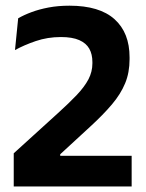

<svg xmlns="http://www.w3.org/2000/svg" viewBox="-20 -672 527 692"><path d="M29.5 0V-119.5L187.5 -263Q229 -300.5 256.8 -329.8Q284.5 -359 298.8 -386.2Q313 -413.5 313 -443.5V-448.5Q313 -476.5 301.8 -496.5Q290.5 -516.5 265.5 -527.5Q240.5 -538.5 199.5 -538.5Q151.5 -538.5 109 -524Q66.5 -509.5 34 -491.5L45.5 -606Q66 -618 93.5 -628.2Q121 -638.5 155.2 -645Q189.5 -651.5 230.5 -651.5Q338.5 -651.5 392.8 -602.8Q447 -554 447 -465.5V-458.5Q447 -410.5 431 -371.8Q415 -333 383.5 -295.8Q352 -258.5 304.5 -215L197 -116V-90L141.5 -110.5H454.5V0Z"/></svg>

Font: Anek Odia SemiBold
Style: Regular
Weight: 600
Version: Version 1.003